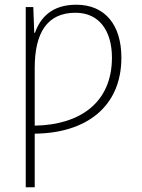

<svg xmlns="http://www.w3.org/2000/svg" viewBox="-20 -559 603 813"><path d="M89 234H127V7C344 5 494 -106 494 -315C494 -452 426 -539 303 -539C203 -539 152 -488 128 -420H125L121 -529H89ZM127 -27V-271C127 -421 180 -505 300 -505C401 -505 454 -427 454 -315C454 -123 317 -30 127 -27Z"/></svg>

Font: Noto Sans Mono SemiCondensed ExtraLight
Style: Regular
Weight: 200
Width: 4
Designer: Monotype Design Team
Foundry: Monotype Imaging Inc.
Version: Version 2.014